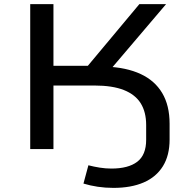

<svg xmlns="http://www.w3.org/2000/svg" viewBox="-20 -725 930 934"><path d="M532 189Q492 189 455.5 183.5Q419 178 386 168L410 79Q437 86 465.5 90.5Q494 95 522 95Q604 95 647.5 62Q691 29 691 -45V-117Q691 -180 664.5 -222.5Q638 -265 582.5 -287Q527 -309 439 -309H240V0H127V-705H240V-405H423L389 -383L658 -705H788L498 -364L496 -401Q595 -397 664 -365Q733 -333 769 -272.5Q805 -212 805 -123V-46Q805 31 772.5 83.5Q740 136 679 162.5Q618 189 532 189Z"/></svg>

Font: Nunito Sans 7pt Expanded Medium
Style: Regular
Weight: 500
Width: 7
Designer: Vernon Adams
Foundry: Vernon Adams
Version: Version 3.101;gftools[0.9.27]